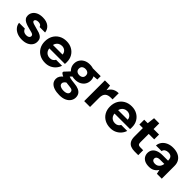

<svg xmlns="http://www.w3.org/2000/svg" viewBox="204 -1827 3250 3250"><g transform="rotate(45 1828.5 -202.5)"><path d="M267 12Q200 12 149 -10Q98 -32 67.5 -70.5Q37 -109 32 -158H171Q176 -141 188 -126Q200 -111 219.5 -102.5Q239 -94 265 -94Q291 -94 307.5 -101Q324 -108 332 -120Q340 -132 340 -144Q340 -164 328 -174Q316 -184 293 -191Q270 -198 239 -205Q206 -213 172 -223.5Q138 -234 110 -249Q82 -264 65 -288.5Q48 -313 48 -350Q48 -394 72 -430Q96 -466 142 -487Q188 -508 253 -508Q343 -508 397 -466.5Q451 -425 460 -353H329Q324 -376 304 -388.5Q284 -401 253 -401Q219 -401 201 -389Q183 -377 183 -359Q183 -345 196 -335.5Q209 -326 232 -319Q255 -312 285 -304Q340 -291 383.5 -276Q427 -261 453 -233Q479 -205 479 -153Q480 -106 454 -68.5Q428 -31 380.5 -9.5Q333 12 267 12Z M823 12Q746 12 687 -20Q628 -52 595 -109.5Q562 -167 562 -243Q562 -321 594.5 -380.5Q627 -440 686 -474Q745 -508 823 -508Q897 -508 954 -476Q1011 -444 1043 -388.5Q1075 -333 1075 -262Q1075 -252 1075 -239.5Q1075 -227 1073 -214H662V-298H933Q930 -342 899.5 -369Q869 -396 824 -396Q790 -396 761.5 -380.5Q733 -365 716.5 -334.5Q700 -304 700 -257V-228Q700 -190 715.5 -161.5Q731 -133 758.5 -117.5Q786 -102 822 -102Q857 -102 881 -117.5Q905 -133 918 -158H1061Q1046 -110 1012.5 -71.5Q979 -33 931 -10.5Q883 12 823 12Z M1379 227Q1308 227 1254.5 209.5Q1201 192 1171.5 157.5Q1142 123 1142 71Q1142 36 1161 5Q1180 -26 1215.5 -51Q1251 -76 1303 -94L1352 -24Q1308 -10 1287.5 11.5Q1267 33 1267 58Q1267 80 1282 94.5Q1297 109 1322.5 116.5Q1348 124 1379 124Q1410 124 1432.5 116.5Q1455 109 1467.5 94.5Q1480 80 1480 60Q1480 34 1462 18.5Q1444 3 1390 -1Q1340 -5 1301 -13Q1262 -21 1232 -31.5Q1202 -42 1181 -54.5Q1160 -67 1147 -80V-103L1255 -219L1348 -188L1225 -62L1266 -129Q1276 -123 1287 -118Q1298 -113 1314 -109Q1330 -105 1354.5 -101.5Q1379 -98 1417 -94Q1482 -89 1524.5 -70Q1567 -51 1587 -19.5Q1607 12 1607 57Q1607 100 1582.5 139Q1558 178 1507.5 202.5Q1457 227 1379 227ZM1380 -146Q1317 -146 1271.5 -170.5Q1226 -195 1201.5 -236Q1177 -277 1177 -327Q1177 -377 1201.5 -418Q1226 -459 1271.5 -483.5Q1317 -508 1380 -508Q1443 -508 1489 -483.5Q1535 -459 1559 -418Q1583 -377 1583 -327Q1583 -277 1559 -236Q1535 -195 1489 -170.5Q1443 -146 1380 -146ZM1380 -251Q1417 -251 1440.5 -270Q1464 -289 1464 -326Q1464 -363 1440.5 -382Q1417 -401 1380 -401Q1343 -401 1319.5 -382Q1296 -363 1296 -326Q1296 -289 1319.5 -270Q1343 -251 1380 -251ZM1462 -400 1440 -496H1648V-416Z M1749 0V-496H1872L1885 -399H1886Q1906 -436 1932 -460Q1958 -484 1992.5 -496Q2027 -508 2068 -508V-360H2030Q1998 -360 1972 -353Q1946 -346 1927.5 -330Q1909 -314 1899 -287Q1889 -260 1889 -220V0Z M2383 12Q2306 12 2247 -20Q2188 -52 2155 -109.5Q2122 -167 2122 -243Q2122 -321 2154.5 -380.5Q2187 -440 2246 -474Q2305 -508 2383 -508Q2457 -508 2514 -476Q2571 -444 2603 -388.5Q2635 -333 2635 -262Q2635 -252 2635 -239.5Q2635 -227 2633 -214H2222V-298H2493Q2490 -342 2459.5 -369Q2429 -396 2384 -396Q2350 -396 2321.5 -380.5Q2293 -365 2276.5 -334.5Q2260 -304 2260 -257V-228Q2260 -190 2275.5 -161.5Q2291 -133 2318.5 -117.5Q2346 -102 2382 -102Q2417 -102 2441 -117.5Q2465 -133 2478 -158H2621Q2606 -110 2572.5 -71.5Q2539 -33 2491 -10.5Q2443 12 2383 12Z M2953 0Q2900 0 2859.5 -17Q2819 -34 2796.5 -73Q2774 -112 2774 -179V-380H2690V-496H2774L2790 -632H2914V-496H3045V-380H2914V-178Q2914 -144 2928.5 -131Q2943 -118 2978 -118H3043V0Z M3308 12Q3246 12 3205.5 -8Q3165 -28 3145.5 -62Q3126 -96 3126 -137Q3126 -182 3149.5 -217Q3173 -252 3220.5 -271.5Q3268 -291 3342 -291H3466Q3466 -327 3456 -349.5Q3446 -372 3425 -383.5Q3404 -395 3372 -395Q3334 -395 3307 -378.5Q3280 -362 3274 -328H3139Q3144 -383 3175 -423Q3206 -463 3257 -485.5Q3308 -508 3372 -508Q3444 -508 3496 -484.5Q3548 -461 3577 -416Q3606 -371 3606 -305V0H3489L3473 -76H3472Q3460 -56 3444 -40Q3428 -24 3407.5 -12Q3387 0 3362.5 6Q3338 12 3308 12ZM3346 -96Q3372 -96 3391.5 -104.5Q3411 -113 3425.5 -128.5Q3440 -144 3448.5 -164Q3457 -184 3460 -207H3358Q3329 -207 3310 -199.5Q3291 -192 3282.5 -179Q3274 -166 3274 -150Q3274 -132 3283 -120Q3292 -108 3308 -102Q3324 -96 3346 -96Z"/></g></svg>

Font: DM Sans 28pt ExtraBold
Style: Regular
Weight: 800
Version: Version 4.004;gftools[0.9.30]